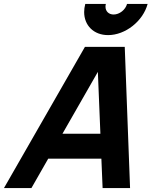

<svg xmlns="http://www.w3.org/2000/svg" viewBox="-126 -959 829 979"><path d="M425.2 -780C513.2 -780 603.2 -851 626.8 -939H521.8C513.8 -909 483.3 -885 453.3 -885C428.2 -885 411.9 -901.8 411.9 -924.8C411.9 -929.3 412.5 -934.1 413.8 -939H308.8C305 -924.7 303.1 -910.8 303.1 -897.6C303.1 -829.7 351.5 -780 425.2 -780ZM397.2 0H537.2L510.1 -720H307.1L-105.8 0H34.2L119.9 -150H390.9ZM192.4 -277 373 -592.5 385.9 -277Z"/></svg>

Font: Manrope
Style: ExtraBoldItalic
Weight: 800
Italic angle: -15°
Designer: Mikhail Sharanda
Foundry: Mikhail Sharanda
Version: Version 4.502;hotconv 1.0.109;makeotfexe 2.5.65596